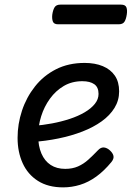

<svg xmlns="http://www.w3.org/2000/svg" viewBox="-20 -791 569 830"><path d="M253 19Q188 19 144 -9Q100 -37 78 -85.5Q56 -134 56 -195Q56 -255 75 -312.5Q94 -370 131 -417Q168 -464 222 -491.5Q276 -519 346 -519Q391 -519 424.5 -505Q458 -491 476.5 -464Q495 -437 495 -396Q495 -357 475 -324.5Q455 -292 419.5 -266.5Q384 -241 336.5 -222.5Q289 -204 233 -192.5Q177 -181 117 -177L125 -247Q165 -250 205 -257.5Q245 -265 281.5 -277Q318 -289 346 -305.5Q374 -322 390 -342Q406 -362 406 -385Q406 -414 387.5 -427Q369 -440 336 -440Q291 -440 256 -419.5Q221 -399 196 -364.5Q171 -330 158 -288.5Q145 -247 145 -205Q145 -160 159 -127.5Q173 -95 199 -78Q225 -61 262 -61Q293 -61 317 -71.5Q341 -82 361.5 -100.5Q382 -119 403 -141Q416 -155 429.5 -153.5Q443 -152 455 -141Q468 -129 470.5 -117Q473 -105 462 -91Q430 -52 396 -27.5Q362 -3 326 8Q290 19 253 19ZM231 -686Q213 -686 208.5 -698Q204 -710 206 -728Q209 -748 216 -759.5Q223 -771 241 -771H503Q522 -771 526.5 -759Q531 -747 528 -728Q525 -708 518 -697Q511 -686 493 -686Z"/></svg>

Font: Playwrite ZA
Style: Regular
Weight: 400
Designer: Veronika Burian, José Scaglione
Foundry: TypeTogether
Version: Version 1.002